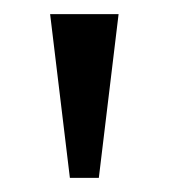

<svg xmlns="http://www.w3.org/2000/svg" viewBox="-20 -734 239 272"><path d="M79 -482H120L148 -714H51Z"/></svg>

Font: Noto Serif Ethiopic Cn
Style: Regular
Weight: 400
Width: 3
Designer: Monotype Design Team
Foundry: Monotype Imaging Inc.
Version: Version 2.102